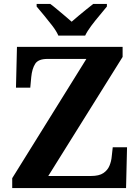

<svg xmlns="http://www.w3.org/2000/svg" viewBox="-20 -951 707 971"><path d="M41.8 0V-49.9L416.8 -653H220.1Q173.2 -653 157.7 -627.9Q142.1 -602.8 138.1 -561.7L133.1 -507.7H60.8L65.8 -714H600.1V-663.1L224.1 -61H440.2Q481.2 -61 502.8 -75.7Q524.5 -90.4 533.8 -113.3Q543.2 -136.1 545.2 -161L550.2 -206.3H622.5L617.5 0ZM275.1 -771Q265.1 -794 244.8 -820.5Q224.5 -847 202.9 -873Q181.3 -899 165.3 -918V-931H234.4Q248.8 -920.6 268.1 -904.2Q287.4 -887.8 307.4 -871.3Q327.4 -854.8 342.4 -841.2Q357.4 -854.8 377.5 -871.3Q397.5 -887.8 417.6 -904.2Q437.7 -920.6 451.4 -931H520.6V-918Q505.6 -899 483.5 -873Q461.4 -847 441.6 -820.5Q421.7 -794 410.7 -771Z"/></svg>

Font: Noto Serif Ethiopic
Style: Regular
Weight: 400
Designer: Monotype Design Team
Foundry: Monotype Imaging Inc.
Version: Version 2.102